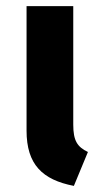

<svg xmlns="http://www.w3.org/2000/svg" viewBox="-20 -592 341 629"><path d="M220 -572H67V-164C67 -53 119 -3 222 17L268 -94C233 -111 220 -131 220 -184Z"/></svg>

Font: Glow Sans SC Normal
Style: Bold
Weight: 700
Designer: Ryoko NISHIZUKA (kana, bopomofo & ideographs); Paul D. Hunt (Latin, Greek & Cyrillic); Sandoll Communications, Soo-young
Version: Version 0.93